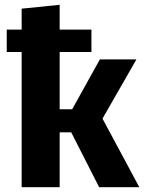

<svg xmlns="http://www.w3.org/2000/svg" viewBox="-20 -778 599 798"><path d="M559 0H392L276 -228H228V0H70V-562H8V-655H70V-742L228 -758V-655H360V-562H228V-324H280L395 -531H547L406 -285Z"/></svg>

Font: FiraGOUPP
Style: Bold
Weight: 700
Designer: bBox Type
Foundry: bBox Type GmbH
Version: Version 1.001